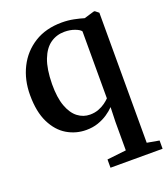

<svg xmlns="http://www.w3.org/2000/svg" viewBox="-145 -664 878 1006"><g transform="rotate(-20 294.0 -161.0)"><path d="M297 240V194L403.5 182V23L406 -58.5Q390 -41.5 366.2 -25.5Q342.5 -9.5 312.5 0.8Q282.5 11 246.5 11Q189 11 140 -18Q91 -47 61 -107.5Q31 -168 31 -261.5Q31 -346 65.2 -414.2Q99.5 -482.5 163.5 -522.5Q227.5 -562.5 317 -562.5Q351.5 -562.5 383.5 -556Q415.5 -549.5 438 -542.5L493.5 -559H500L520 -543V182L587.5 194V240ZM292.5 -58Q318.5 -58 340.2 -66.2Q362 -74.5 378 -86.2Q394 -98 403.5 -108V-481.5Q396.5 -492.5 370.8 -502.2Q345 -512 313 -512Q269 -512 234.5 -487.8Q200 -463.5 180 -411.8Q160 -360 159 -276.5Q158.5 -201 176.2 -152.8Q194 -104.5 224.5 -81.2Q255 -58 292.5 -58Z"/></g></svg>

Font: Merriweather 36pt SemiBold
Style: Regular
Weight: 600
Version: Version 2.100